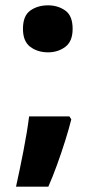

<svg xmlns="http://www.w3.org/2000/svg" viewBox="-20 -554 357 719"><path d="M66 -446Q66 -495 93.5 -514.5Q121 -534 160 -534Q197 -534 224.5 -514.5Q252 -495 252 -446Q252 -399 224.5 -378.5Q197 -358 160 -358Q121 -358 93.5 -378.5Q66 -399 66 -446ZM240 -118 247 -107Q238 -71 224 -26.5Q210 18 193.5 63.5Q177 109 161 145H40Q54 82 68 10Q82 -62 89 -118Z"/></svg>

Font: Noto Sans Sinhala ExtraBold
Style: Regular
Weight: 800
Designer: Jelle Bosma - Monotype Design Team
Foundry: Monotype Imaging Inc.
Version: Version 2.006; ttfautohint (v1.8.4.7-5d5b)